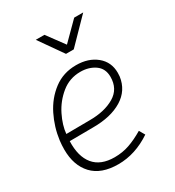

<svg xmlns="http://www.w3.org/2000/svg" viewBox="-173 -810 841 922"><g transform="rotate(-30 247.5 -349.0)"><path d="M22 -182Q22 -206 25 -231Q34 -300 65 -362.5Q96 -425 149 -465Q202 -505 273 -505Q341 -505 385 -469Q429 -433 429 -373Q429 -360 428 -353Q418 -281 356 -243Q294 -205 195 -205L65 -204Q62 -120 99.5 -74.5Q137 -29 214 -29Q258 -29 296.5 -42.5Q335 -56 377 -81L395 -50Q307 9 213 9Q118 9 70 -42.5Q22 -94 22 -182ZM389 -374Q389 -420 355.5 -443.5Q322 -467 275 -467Q215 -467 169.5 -430Q124 -393 98 -340.5Q72 -288 68 -242L198 -243Q281 -243 335 -275Q389 -307 389 -374ZM167 -707H215L285 -612L380 -707H430L302 -576H259Z"/></g></svg>

Font: Bellota Light
Style: Italic
Weight: 300
Italic angle: -7.5°
Designer: Kemie Guaida
Foundry: Kemie Guaida
Version: Version 4.001